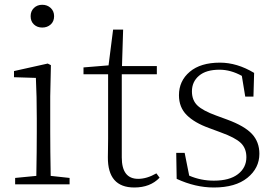

<svg xmlns="http://www.w3.org/2000/svg" viewBox="-20 -790 1182 823"><path d="M111.3 -720.7Q111.3 -742.2 125.5 -755.9Q139.6 -769.5 161.1 -769.5Q182.6 -769.5 197.3 -755.9Q211.9 -742.2 211.9 -720.7Q211.9 -698.2 197.3 -685.1Q182.6 -671.9 161.1 -671.9Q139.6 -671.9 125.5 -685.1Q111.3 -698.2 111.3 -720.7ZM197.3 -36.1 278.3 -27.3V0H44.9V-27.3L135.7 -36.1Q137.7 -145.5 137.7 -225.6V-281.2Q137.7 -378.9 133.8 -456.1L40 -459V-485.4L184.6 -517.6L198.2 -510.7L195.3 -377V-225.6Q195.3 -145.5 197.3 -36.1Z M650.4 -46.9 664.1 -28.3Q624 13.7 555.7 13.7Q441.4 13.7 442.4 -116.2Q442.4 -127 442.9 -151.9Q443.4 -176.8 443.4 -195.3V-471.7H337.9V-501L445.3 -509.8L464.8 -663.1H507.8L502.9 -506.8H652.3V-471.7H502V-115.2Q502 -23.4 572.3 -23.4Q609.4 -23.4 650.4 -46.9Z M906.2 -294.9 954.1 -277.3Q1028.3 -250 1060.1 -215.8Q1091.8 -181.6 1091.8 -130.9Q1091.8 -69.3 1040.5 -27.8Q989.3 13.7 896.5 13.7Q817.4 13.7 737.3 -23.4L735.4 -134.8H771.5L791 -37.1Q840.8 -15.6 896.5 -15.6Q963.9 -15.6 1000 -43.5Q1036.1 -71.3 1036.1 -116.2Q1036.1 -154.3 1012.2 -177.2Q988.3 -200.2 925.8 -222.7L876 -241.2Q813.5 -263.7 780.3 -296.9Q747.1 -330.1 747.1 -381.8Q747.1 -443.4 793.5 -482.4Q839.8 -521.5 922.9 -521.5Q996.1 -521.5 1069.3 -477.5L1066.4 -376H1031.2L1016.6 -464.8Q968.8 -491.2 920.9 -491.2Q863.3 -491.2 833 -465.3Q802.7 -439.5 802.7 -398.4Q802.7 -360.4 826.2 -337.9Q849.6 -315.4 906.2 -294.9Z"/></svg>

Font: GenYoMin TW TTF ExtraLight
Style: Regular
Weight: 250
Version: Version 1.300